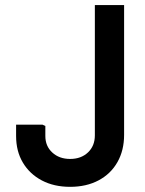

<svg xmlns="http://www.w3.org/2000/svg" viewBox="-20 -720 571 755"><path d="M255.7 14.7Q192.3 14.7 144.5 -10.5Q96.7 -35.7 70 -80.5Q43.3 -125.3 43.3 -185V-229.7H147.3L158.3 -224.7V-185Q158.3 -145.3 185.7 -120.2Q213 -95 255.7 -95Q299 -95 326 -120.7Q353 -146.3 353 -187.7V-700H468V-189.7Q468 -128.7 441.8 -82.5Q415.7 -36.3 367.7 -10.8Q319.7 14.7 255.7 14.7Z"/></svg>

Font: Fustat
Style: Regular
Weight: 400
Designer: Mohamed Gaber, Khaled Hosny, Laura Garcia Mut
Foundry: Kief Type Foundry, Alif Type Foundry, Hard Type Foundry
Version: Version 1.007